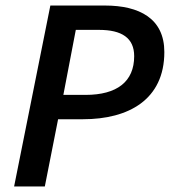

<svg xmlns="http://www.w3.org/2000/svg" viewBox="-20 -674 614 694"><path d="M31 0H142L190 -243H280C445 -243 574 -314 574 -486C574 -607 484 -654 359 -654H162ZM209 -331 254 -566H338C420 -566 465 -537 465 -471C465 -379 403 -331 289 -331Z"/></svg>

Font: Source Sans Pro Semibold
Style: Italic
Weight: 600
Italic angle: -11°
Designer: Paul D. Hunt
Foundry: Adobe Systems Incorporated
Version: Version 3.006;hotconv 1.0.111;makeotfexe 2.5.65597